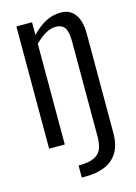

<svg xmlns="http://www.w3.org/2000/svg" viewBox="-115 -649 619 877"><g transform="rotate(-15 194.0 -210.5)"><path d="M160 166V109Q210 109 235 96.5Q260 84 269 61Q278 38 278 5V-448Q278 -493 264.5 -511.5Q251 -530 223 -530Q198 -530 172.5 -515Q147 -500 124 -476V0H50V-578H124V-518Q152 -548 186.5 -567.5Q221 -587 262 -587Q291 -587 311 -572.5Q331 -558 341.5 -530.5Q352 -503 352 -464V6Q352 65 329 100.5Q306 136 267 151Q228 166 180 166Z"/></g></svg>

Font: Oswald Light
Style: Regular
Weight: 300
Designer: Vernon Adams
Foundry: Vernon Adams
Version: Version 4.103;gftools[0.9.33.dev8+g029e19f]